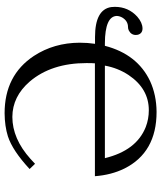

<svg xmlns="http://www.w3.org/2000/svg" viewBox="48 -746 710 847"><g transform="rotate(90 403.5 -323.0)"><path d="M703.1 -122.1 726.1 -98.1Q645 -22.9 582 -2.4Q537.1 11.7 480 12.2Q312.5 12.2 227.1 -117.2Q169.4 -205.6 168.9 -318.8Q168.9 -354.5 173.8 -386.7H144Q22.5 -386.7 11.7 -458Q10.7 -466.3 10.7 -474.1Q10.7 -533.7 54.2 -573.2Q80.1 -595.7 106 -596.2Q127.9 -596.2 133.8 -575.7Q134.8 -570.8 134.8 -566.9Q134.8 -545.9 114.7 -535.6Q107.4 -532.2 100.1 -532.2Q72.8 -532.2 57.6 -506.3Q51.3 -494.6 50.8 -482.9Q52.2 -430.7 171.9 -430.2H182.6Q219.7 -573.2 337.9 -629.4Q399.4 -657.7 474.1 -658.2Q653.3 -658.2 724.1 -516.1Q752.4 -458.5 757.8 -386.2H259.8Q258.8 -374 258.8 -349.1Q258.8 -194.3 340.3 -98.6Q406.2 -22.5 496.1 -22Q592.3 -22 681.6 -102.1Q692.4 -111.8 703.1 -122.1ZM678.2 -430.2Q644.5 -569.3 541 -610.4Q505.9 -624 466.8 -624Q371.6 -624 311.5 -534.7Q280.3 -487.3 270 -430.2H291.5Z"/></g></svg>

Font: Linux Biolinum Capitals O
Style: Small Caps
Weight: 400
Designer: Philipp H. Poll
Foundry: Philipp H. Poll
Version: Version 1.0.4